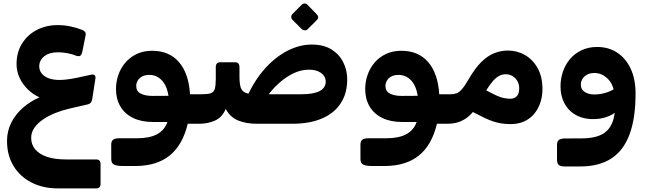

<svg xmlns="http://www.w3.org/2000/svg" viewBox="-20 -699 3691 1094"><path d="M309.7 374.4Q223.6 374.4 158.1 340.2Q92.6 306.1 56.3 245.5Q20 184.9 20 104.2Q20 47.2 44.7 -1.1Q69.4 -49.4 111.8 -86.1Q154.3 -122.8 205.4 -144.3Q168 -160.8 138 -190.1Q108 -219.5 91.1 -256.7Q74.3 -293.9 74.3 -332.9Q74.3 -401.1 105.8 -451.2Q137.4 -501.4 190.4 -528.7Q243.5 -556 309.1 -556Q344.1 -556 379.4 -548.9Q414.6 -541.7 447.2 -529.2Q459.4 -524.5 465 -516.5Q470.6 -508.5 467.5 -496.1L449 -404.5Q445 -386.5 437.4 -381.4Q429.9 -376.3 413.5 -381.6Q393.5 -390.5 364.9 -395.8Q336.2 -401.1 310.7 -401.1Q260.6 -401.1 232.1 -378.4Q203.6 -355.6 203.6 -320.5Q203.6 -298.6 217.1 -281.1Q230.6 -263.5 256.6 -253.4Q282.5 -243.4 319.6 -243.4Q341.5 -243.4 371.7 -247.7Q401.9 -252 435.2 -259.4Q468.6 -266.9 500.5 -273.7Q512.6 -276.1 519.2 -270.4Q525.7 -264.6 523.7 -251.4L506.2 -138.9Q503.9 -123.6 498.5 -115.5Q493.1 -107.4 477.1 -103.5L373.2 -79.6Q332.4 -70 294 -54.6Q255.6 -39.1 224.9 -18.1Q194.1 2.9 175.9 29.1Q157.6 55.3 157.6 86.6Q157.6 124.3 180.4 151.8Q203.1 179.3 247.3 194.4Q291.5 209.5 356.7 209.5H527.4Q552.9 209.5 552.9 235V348.9Q552.9 374.4 527.4 374.4Z M679.7 246.9Q646.6 246.9 630.2 239.2Q613.8 231.5 613.8 206.5V124.5Q613.8 105.3 624.6 97Q635.4 88.8 660.4 88.8H761.4Q831.4 88.8 874.2 66.2Q917 43.6 934.1 -3.9H851.3Q785.4 -3.9 738 -27.1Q690.6 -50.4 665.8 -92.6Q640.9 -134.9 640.9 -191.4Q640.9 -233.4 654.5 -272.4Q668.1 -311.5 694.4 -342.4Q720.6 -373.2 759.3 -391.5Q798 -409.7 847.1 -409.7Q944 -409.7 999.7 -345.2Q1055.5 -280.7 1062.7 -161.9H1126.7Q1141.7 -161.9 1141.7 -146.9L1142.4 -23.8Q1142.4 6.2 1112.4 6.2H1049.7Q1020.6 128 946.4 187.4Q872.2 246.9 750.4 246.9ZM848.9 -152.5 940.2 -153.1Q930.3 -212.9 900.9 -242.6Q871.6 -272.2 830.9 -272.2Q806.1 -272.2 789.4 -263.1Q772.7 -253.9 764.5 -239.4Q756.2 -225 756.2 -209.6Q756.2 -179 781.8 -165.7Q807.4 -152.5 848.9 -152.5Z M1115.8 6.2Q1107.3 6.2 1102.1 2.4Q1097 -1.4 1097 -12.9V-135.6Q1097 -149.6 1105 -155.7Q1113 -161.9 1127 -161.9Q1162 -161.9 1179.9 -167.4Q1197.8 -172.9 1203.6 -191.8Q1209.5 -210.7 1209.5 -249.5V-316.2Q1209.5 -344.4 1235.8 -344.4H1318.2Q1344.5 -344.4 1344.5 -316.2V-262Q1344.5 -222.9 1351.4 -200.9Q1358.4 -179 1379.2 -170.4Q1400 -161.9 1440.6 -161.9H1697Q1766.2 -161.9 1801.1 -180.1Q1835.9 -198.4 1835.9 -233.7Q1835.9 -264.5 1808.6 -283.8Q1781.4 -303.1 1737 -301.9Q1692.9 -301.3 1649.5 -279.9Q1606.1 -258.6 1567.1 -223Q1528 -187.4 1496.5 -142.1L1386.9 -145.9Q1429.6 -241.2 1489.5 -308Q1549.4 -374.7 1618.2 -409.9Q1687 -445.1 1755.7 -445.1Q1824.6 -445.1 1869.4 -416.8Q1914.2 -388.5 1936.3 -343.3Q1958.4 -298.1 1958.4 -246.9Q1958.4 -167.5 1921.7 -110.9Q1885 -54.2 1814.9 -24Q1744.9 6.2 1643.9 6.2H1444.3Q1382.9 6.2 1337.2 -12.3Q1291.6 -30.8 1266.3 -78.3Q1245.5 -29.6 1204.3 -11.7Q1163 6.2 1115.8 6.2ZM1732.7 -532.2Q1726.2 -525.7 1716.2 -526.2Q1706.1 -526.7 1699.2 -533.2L1646.6 -585.9Q1639.5 -593.4 1639.5 -602.8Q1639.5 -612.2 1646.6 -619.4L1699.2 -672Q1706.1 -678.9 1715.7 -679.2Q1725.2 -679.5 1731.7 -672L1783.1 -619.4Q1801.4 -600.9 1785.4 -584.9Z M2099.7 246.9Q2066.6 246.9 2050.2 239.2Q2033.8 231.5 2033.8 206.5V124.5Q2033.8 105.3 2044.6 97Q2055.4 88.8 2080.4 88.8H2181.4Q2251.4 88.8 2294.2 66.2Q2337 43.6 2354.1 -3.9H2271.3Q2205.4 -3.9 2158 -27.1Q2110.6 -50.4 2085.8 -92.6Q2060.9 -134.9 2060.9 -191.4Q2060.9 -233.4 2074.5 -272.4Q2088.1 -311.5 2114.4 -342.4Q2140.6 -373.2 2179.3 -391.5Q2218 -409.7 2267.1 -409.7Q2364 -409.7 2419.7 -345.2Q2475.5 -280.7 2482.7 -161.9H2546.7Q2561.7 -161.9 2561.7 -146.9L2562.4 -23.8Q2562.4 6.2 2532.4 6.2H2469.7Q2440.6 128 2366.4 187.4Q2292.2 246.9 2170.4 246.9ZM2268.9 -152.5 2360.2 -153.1Q2350.3 -212.9 2320.9 -242.6Q2291.6 -272.2 2250.9 -272.2Q2226.1 -272.2 2209.4 -263.1Q2192.7 -253.9 2184.5 -239.4Q2176.2 -225 2176.2 -209.6Q2176.2 -179 2201.8 -165.7Q2227.4 -152.5 2268.9 -152.5Z M2883 8Q2856 7.4 2834.1 3.8Q2812.1 0.1 2789.6 -7.3Q2767.1 -14.8 2739.8 -27.8Q2712.4 -40.8 2674.5 -60.8Q2653.3 -35.3 2629.2 -20.6Q2605.1 -5.9 2580.6 0.2Q2556.1 6.2 2532 6.2Q2517 6.2 2517 -8.8V-131.9Q2517 -161.9 2547 -161.9Q2566.5 -161.9 2581.1 -167.2Q2595.8 -172.6 2611.6 -190.4Q2627.4 -208.2 2648.9 -245.2Q2686.6 -310.7 2723.3 -346.5Q2760 -382.2 2797.5 -396.6Q2835 -411 2873.9 -411Q2927 -411 2971.9 -385.1Q3016.7 -359.1 3043.8 -310.1Q3070.9 -261.1 3070.9 -191Q3070.9 -150.9 3058.9 -114.5Q3046.9 -78.1 3023.2 -49.8Q2999.5 -21.5 2964.4 -6.1Q2929.2 9.2 2883 8ZM2885.4 -136.4Q2908.4 -135.7 2923.2 -149.6Q2938 -163.5 2938.4 -193.7Q2938.8 -218 2928.5 -236.3Q2918.3 -254.6 2900.7 -265.3Q2883.1 -276 2861.6 -276Q2843.5 -276 2826.1 -267.6Q2808.6 -259.1 2790.6 -239.4Q2772.6 -219.7 2750.6 -184.2Q2787.1 -164.5 2810 -154.2Q2832.9 -143.9 2850.2 -140.4Q2867.5 -137 2885.4 -136.4Z M3196 249.4Q3175.4 249.4 3164.6 241.7Q3153.8 234 3153.8 209V125.8Q3153.8 106.5 3164.6 98.3Q3175.4 90 3200.4 90L3297.2 89.4Q3376.6 88.8 3419.3 61.1Q3462 33.5 3476.5 -24Q3491 -81.5 3484.9 -169.4L3601.4 -166.1Q3601.4 -24.6 3566.8 67.6Q3532.2 159.8 3462.4 204.6Q3392.6 249.4 3286.6 249.4ZM3481 -166.2Q3473.5 -222 3440.4 -252.6Q3407.4 -283.1 3367.5 -283.1Q3342.4 -283.1 3324.9 -273.6Q3307.5 -264 3298.5 -248.9Q3289.5 -233.9 3289.5 -216.7Q3289.5 -188.6 3311.9 -174.7Q3334.2 -160.7 3366 -160.7Q3408.5 -160.7 3447 -175.8Q3485.5 -190.9 3501.7 -210.6L3513 -88.1Q3492.6 -54.9 3446.5 -36.2Q3400.4 -17.5 3344.8 -20.6Q3291.6 -23.7 3253.1 -48.4Q3214.6 -73 3194.2 -114Q3173.8 -155 3173.8 -207Q3173.8 -250.5 3187.6 -290.9Q3201.4 -331.2 3228 -362.7Q3254.6 -394.1 3293.7 -412.7Q3332.7 -431.4 3382.2 -431.4Q3447.4 -431.4 3496.4 -399.3Q3545.5 -367.2 3573.4 -307.9Q3601.4 -248.5 3601.4 -166.1Z"/></svg>

Font: Rubik Light
Style: Regular
Weight: 300
Designer: Hubert and Fischer
Foundry: Hubert and Fischer
Version: Version 2.300;gftools[0.9.30]